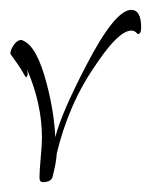

<svg xmlns="http://www.w3.org/2000/svg" viewBox="-20 -352 306 389"><path d="M67 17Q60 17 60 8Q60 -6 62.5 -32.5Q65 -59 65 -73Q65 -141 35 -211Q36 -207 36 -201Q36 -198 33 -195L30 -199Q23 -212 15.5 -222.5Q8 -233 1 -243Q1 -251 8 -261Q15 -271 23 -271Q25 -271 26 -270Q55 -259 75 -181Q83 -150 87 -123.5Q91 -97 92 -74Q104 -122 155 -220Q213 -332 246 -332Q266 -332 266 -296Q266 -283 259 -283L255 -287Q251 -290 246 -290Q221 -290 177 -225Q146 -181 126 -134.5Q106 -88 95 -41Q94 -22 86 8Q82 17 67 17Z"/></svg>

Font: Shalimar
Style: Regular
Weight: 400
Designer: Robert E. Leuschke
Foundry: Robert E. Leuschke
Version: Version 1.010; ttfautohint (v1.8.3)